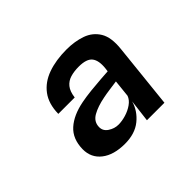

<svg xmlns="http://www.w3.org/2000/svg" viewBox="-100 -917 799 799"><g transform="rotate(-45 300.0 -517.0)"><path d="M244.5 -291.5Q179 -291.5 141.2 -321Q103.5 -350.5 104 -400.5Q105 -460.5 141.8 -493.5Q178.5 -526.5 243.5 -539Q269 -544 301.8 -547.5Q334.5 -551 363.5 -553Q392.5 -555 407 -556L409 -572Q413.5 -614 397.5 -634.5Q381.5 -655 335.5 -655Q308 -655 286.2 -648.5Q264.5 -642 250.8 -625Q237 -608 233 -576H136.5Q137.5 -634.5 164.8 -671Q192 -707.5 239.8 -724.5Q287.5 -741.5 350 -741.5Q398 -741.5 437.2 -727.8Q476.5 -714 497.5 -679.5Q518.5 -645 511.5 -582L481.5 -296.5H378.5L390.5 -395.5Q378 -351.5 341 -321.5Q304 -291.5 244.5 -291.5ZM282 -367Q303 -367 326.2 -374Q349.5 -381 368.2 -394.2Q387 -407.5 393.5 -425.5L401.5 -502Q387.5 -500 361.8 -496.5Q336 -493 319.5 -489.5Q275.5 -481 246.8 -464.8Q218 -448.5 217.5 -417.5Q217 -394.5 237.8 -380.8Q258.5 -367 282 -367Z"/></g></svg>

Font: Spline Sans Mono Medium
Style: Italic
Weight: 500
Italic angle: -4°
Monospace: yes
Designer: Eben Sorkin, Mirko Velimirovic
Foundry: Sorkin Type
Version: Version 1.004